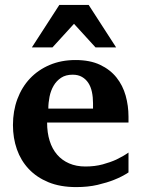

<svg xmlns="http://www.w3.org/2000/svg" viewBox="-20 -742 569 774"><path d="M355 -326.2Q355 -350.1 350.6 -371.1Q346.2 -392.1 336.2 -407.5Q326.2 -422.9 310.5 -431.9Q294.9 -440.9 272.9 -440.9Q245.1 -440.9 226.3 -428.5Q207.5 -416 196 -396.2Q184.6 -376.5 179.7 -352.1Q174.8 -327.6 174.8 -304.2H355ZM498 -46.9Q472.2 -29.8 439.9 -17.1Q412.1 -5.9 373.5 3.2Q335 12.2 287.1 12.2Q223.1 12.2 175.5 -7.3Q127.9 -26.9 95.9 -60.8Q64 -94.7 48.1 -140.1Q32.2 -185.5 32.2 -237.8Q32.2 -294.4 50 -342.5Q67.9 -390.6 100.8 -425.5Q133.8 -460.4 180.4 -480.2Q227.1 -500 284.2 -500Q342.8 -500 383.5 -480.7Q424.3 -461.4 449.7 -429.4Q475.1 -397.5 486.6 -356.4Q498 -315.4 498 -272V-248H169.9Q169.9 -207 180.2 -174.3Q190.4 -141.6 210.2 -118.7Q230 -95.7 258.8 -83.3Q287.6 -70.8 324.2 -70.8Q362.3 -70.8 393.8 -79.3Q425.3 -87.9 448.7 -98.6Q475.6 -111.3 498 -127ZM365.2 -550.8 278.3 -646 191.4 -550.8H108.4L219.2 -722.2H337.4L448.2 -550.8Z"/></svg>

Font: Charis SIL Afr
Style: Bold
Weight: 700
Foundry: SIL International
Version: Version 5.000